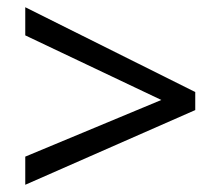

<svg xmlns="http://www.w3.org/2000/svg" viewBox="-20 -628 612 532"><path d="M50 -194 427 -351 50 -530V-608L521 -373V-323L50 -116Z"/></svg>

Font: Noto Sans Mongolian
Style: Regular
Weight: 400
Designer: Monotype Design Team
Foundry: Monotype Imaging Inc.
Version: Version 3.001; ttfautohint (v1.8.4.7-5d5b)